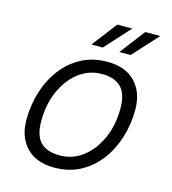

<svg xmlns="http://www.w3.org/2000/svg" viewBox="-110 -816 820 917"><g transform="rotate(15 300.0 -357.0)"><path d="M242 12Q152 12 103.5 -39Q55 -90 55 -175Q55 -247 75.5 -313Q96 -379 135 -430.5Q174 -482 230 -512Q286 -542 358 -542Q448 -542 496.5 -491Q545 -440 545 -355Q545 -283 524.5 -217Q504 -151 465 -99.5Q426 -48 370 -18Q314 12 242 12ZM252 -51Q316 -51 366.5 -90Q417 -129 446 -195Q475 -261 475 -343Q475 -414 443 -446.5Q411 -479 348 -479Q284 -479 233.5 -440Q183 -401 154 -335Q125 -269 125 -187Q125 -115 157 -83Q189 -51 252 -51ZM262 -602 357 -726H431L318 -602ZM400 -602 495 -726H569L456 -602Z"/></g></svg>

Font: Geist Mono Light
Style: Italic
Weight: 300
Italic angle: -12°
Monospace: yes
Designer: Basement.studio, Andrés Briganti, Mateo Zaragoza
Foundry: Basement.studio, Vercel, Andrés Briganti, Guido Ferreyra, Mateo Zaragoza
Version: Version 1.500; ttfautohint (v1.8.4.7-5d5b)